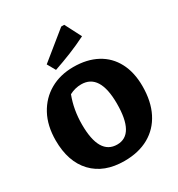

<svg xmlns="http://www.w3.org/2000/svg" viewBox="-216 -1072 1137 1225"><g transform="rotate(-30 352.0 -459.5)"><path d="M342 13Q193 13 109.5 -75Q26 -163 26 -320Q26 -428 68.5 -506.5Q111 -585 185.5 -627.5Q260 -670 357 -670Q457 -670 529.5 -631Q602 -592 640.5 -518.5Q679 -445 679 -344Q679 -232 638.5 -152Q598 -72 522.5 -29.5Q447 13 342 13ZM354 -101Q482 -101 482 -329Q482 -549 345 -549Q300 -549 258 -527Q222 -433 222 -324Q222 -101 354 -101ZM253 -709 219 -769 420 -932H442L504 -812Q442 -781 380 -756Q318 -731 253 -709Z"/></g></svg>

Font: Piazzolla SC ExtraBold
Style: Regular
Weight: 800
Designer: Juan Pablo del Peral
Foundry: Huerta Tipografica
Version: Version 1.330